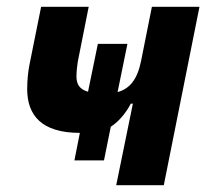

<svg xmlns="http://www.w3.org/2000/svg" viewBox="-20 -545 621 565"><path d="M322 0H462L567 -525H427L395 -365C384 -311 362 -284 326 -274L355 -416H268L239 -275C215 -282 205 -296 205 -320C205 -334 207 -352 209 -364L241 -525H101L67 -356C63 -336 60 -310 60 -283C60 -206 102 -154 215 -154L199 -73H286L306 -172C329 -187 349 -210 365 -240H371Z"/></svg>

Font: Braiins Sans
Style: Bold Italic
Weight: 700
Italic angle: -11.31°
Designer: Mike Abbink, Paul van der Laan, Pieter van Rosmalen, Jiri Chlebus, Lubos Buracinsky
Foundry: Bold Monday, Sudetype
Version: Version 1.000;hotconv 1.0.109;makeotfexe 2.5.65596